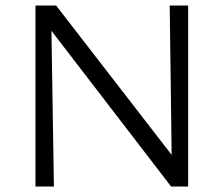

<svg xmlns="http://www.w3.org/2000/svg" viewBox="-20 -678 809 698"><path d="M109 -658H184L604 -115L597 -658H664V0H602L167 -566L176 0H109Z"/></svg>

Font: LXGW Bright TC
Style: Regular
Weight: 400
Designer: Christian Thalmann (Catharsis Fonts)
Foundry: LXGW / Christian Thalmann (Catharsis Fonts) / Fontworks Inc.
Version: Version 5.501